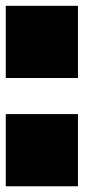

<svg xmlns="http://www.w3.org/2000/svg" viewBox="-20 -445 363 665"><path d="M0 200.2V-49.8H250V200.2ZM0 -174.8V-424.8H250V-174.8Z"/></svg>

Font: Ishtika
Style: Block
Weight: 400
Designer: Kailash Nadh
Version: Version 2.3